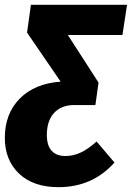

<svg xmlns="http://www.w3.org/2000/svg" viewBox="-48 -552 546 795"><path d="M459 -407H233L360 -210L347 -117L345 -118L346 -117H259Q206 -117 176 -84.5Q146 -52 146 7Q146 51 166 72.5Q186 94 222 94Q255 94 285.5 80Q316 66 352 34L426 121Q335 223 194 223Q90 223 31 167Q-28 111 -28 19Q-28 -81 33.5 -143.5Q95 -206 203 -214L64 -417L80 -532H478Z"/></svg>

Font: Fira Sans Condensed ExtraBold
Style: Italic
Weight: 800
Width: 3
Italic angle: -8°
Designer: bBox Type GmbH & Carrois Corporate GbR & Edenspiekermann AG
Foundry: bBox Type GmbH & Carrois Corporate GbR & Edenspiekermann AG
Version: Version 4.301